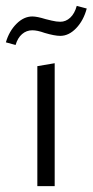

<svg xmlns="http://www.w3.org/2000/svg" viewBox="-28 -633 315 653"><path d="M-8 -489Q3 -527 28 -552Q53 -577 82 -577Q98 -577 127 -568Q131 -567 147.5 -563Q164 -559 177 -559Q196 -559 211 -573Q226 -587 233 -613L267 -604Q256 -563 231 -537Q206 -511 177 -511Q158 -511 124 -521Q99 -530 82 -530Q62 -530 47 -517Q32 -504 25 -480ZM99 -408 158 -418V0H99Z"/></svg>

Font: Isabella Sans
Style: Regular
Weight: 400
Designer: Original fonts by Christian Thalmann (Catharsis Fonts), Modifications by Cristiano Sobral
Version: Version 0.002;July 12, 2020;FontCreator 13.0.0.2655 64-bit; 